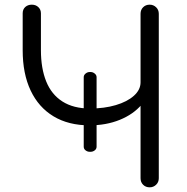

<svg xmlns="http://www.w3.org/2000/svg" viewBox="-20 -801 799 821"><path d="M363 -265Q273 -265 209 -303.5Q145 -342 111 -414Q77 -486 77 -586V-744Q77 -761 88 -771Q99 -781 116 -781Q133 -781 144 -770.5Q155 -760 155 -744V-586Q155 -509 177.5 -453Q200 -397 247 -367Q294 -337 365 -337Q426 -337 475 -351.5Q524 -366 552.5 -391.5Q581 -417 581 -449H624Q621 -395 585.5 -353.5Q550 -312 492 -288.5Q434 -265 363 -265ZM620 0Q603 0 592 -11Q581 -22 581 -39V-742Q581 -759 592 -770Q603 -781 620 -781Q636 -781 647.5 -770Q659 -759 659 -742V-39Q659 -22 647.5 -11Q636 0 620 0ZM363 -152Q354 -152 346 -158Q338 -164 338 -174V-471Q338 -480 346 -486.5Q354 -493 363 -493H368Q377 -493 385 -486.5Q393 -480 393 -471V-174Q393 -164 385 -158Q377 -152 368 -152Z"/></svg>

Font: Comfortaa
Style: Regular
Weight: 400
Designer: Johan Aakerlund
Foundry: Johan Aakerlund
Version: Version 3.104; ttfautohint (v1.8.1.43-b0c9)